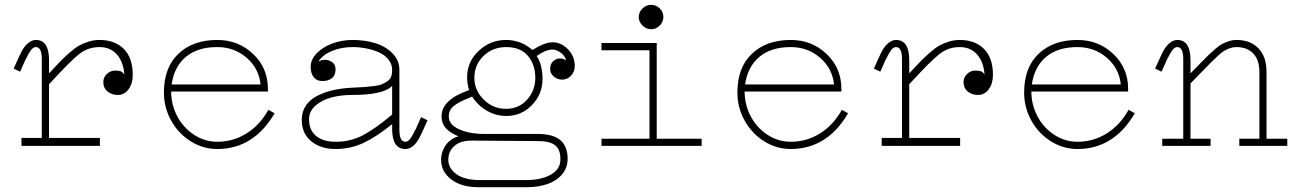

<svg xmlns="http://www.w3.org/2000/svg" viewBox="-20 -610 5436 803"><path d="M396 -442.9Q460.4 -442.9 497.8 -405.3Q535.2 -367.7 535.2 -296.9Q535.2 -260.3 517.6 -236.6Q500 -212.9 473.1 -212.9Q447.3 -212.9 429.7 -227.3Q412.1 -241.7 412.1 -267.1Q412.1 -286.6 427.2 -300.8Q442.4 -314.9 460.9 -314.9Q476.1 -314.9 484.6 -312Q493.2 -309.1 500 -297.9Q496.1 -351.6 468.8 -382.3Q441.4 -413.1 396 -413.1Q348.6 -413.1 312 -384.5Q275.4 -356 192.9 -266.1Q187.5 -260.7 185.1 -257.8V-33.2H397.9V0H69.8V-33.2H154.8V-362.8Q154.8 -413.1 129.9 -413.1Q122.6 -413.1 115.5 -407Q108.4 -400.9 98.9 -383.8Q89.4 -366.7 85 -357.2Q80.6 -347.7 68.4 -319.8Q66.9 -316.9 65.9 -314.7Q64.9 -312.5 64 -310.1L37.1 -323.2Q65.4 -387.7 75.7 -404.3Q100.6 -442.4 129.9 -442.9Q183.6 -442.9 185.1 -362.8V-303.2Q213.4 -334 230.2 -351.3Q247.1 -368.7 270 -388.9Q293 -409.2 310.8 -419.2Q328.6 -429.2 350.6 -436Q372.6 -442.9 396 -442.9Z M665.5 -223.1Q665.5 -327.6 726.3 -385.3Q787.1 -442.9 888.7 -442.9Q977.1 -442.9 1038.8 -384Q1100.6 -325.2 1100.6 -237.8V-227.1H695.8Q695.8 -172.4 721.2 -124Q746.6 -75.7 791.3 -46.4Q835.9 -17.1 888.7 -17.1Q955.6 -17.1 1011.5 -52.2Q1067.4 -87.4 1102.5 -150.9L1128.4 -136.2Q1041 13.2 888.7 13.2Q828.6 13.2 777.1 -19.3Q725.6 -51.8 695.6 -106.2Q665.5 -160.6 665.5 -223.1ZM1069.8 -256.8Q1062.5 -324.7 1011 -368.9Q959.5 -413.1 888.7 -413.1Q806.2 -413.1 757.3 -372.1Q708.5 -331.1 697.8 -256.8Z M1620.1 -90.8Q1552.7 -36.6 1499 -11.7Q1445.3 13.2 1383.3 13.2Q1320.3 13.2 1280.5 -20.3Q1240.7 -53.7 1242.2 -111.8Q1242.7 -145 1260.5 -170.2Q1278.3 -195.3 1308.6 -210.2Q1338.9 -225.1 1374.5 -233.2Q1410.2 -241.2 1452.1 -243.2Q1485.8 -244.6 1501.7 -245.8Q1517.6 -247.1 1541.5 -249.8Q1565.4 -252.4 1576.2 -257.1Q1586.9 -261.7 1599.1 -269.5Q1611.3 -277.3 1615.7 -289.1Q1620.1 -300.8 1620.1 -316.9Q1620.1 -341.3 1605 -360.6Q1589.8 -379.9 1565.2 -390.9Q1540.5 -401.9 1512.2 -407.5Q1483.9 -413.1 1454.1 -413.1Q1408.2 -413.1 1369.1 -397.2Q1330.1 -381.3 1311 -352.1Q1323.7 -359.9 1339.4 -359.9Q1356 -359.9 1369.6 -349.6Q1383.3 -339.4 1383.3 -320.8Q1383.3 -294.9 1368.2 -283Q1353 -271 1328.1 -271Q1304.2 -271 1291.7 -287.6Q1279.3 -304.2 1279.3 -330.1Q1279.3 -361.8 1305.7 -388.2Q1332 -414.6 1371.8 -428.7Q1411.6 -442.9 1454.1 -442.9Q1504.9 -442.9 1548.1 -429.9Q1591.3 -417 1620.8 -387.7Q1650.4 -358.4 1650.4 -316.9V-66.9Q1650.4 -17.1 1675.3 -17.1Q1682.6 -17.1 1689.7 -23.2Q1696.8 -29.3 1706.3 -46.4Q1715.8 -63.5 1720.2 -73Q1724.6 -82.5 1736.8 -110.4Q1739.7 -116.7 1741.2 -120.1L1768.1 -106.9Q1739.7 -42.5 1730 -26.4Q1705.6 13.2 1675.3 13.2Q1621.6 13.2 1620.1 -66.9ZM1272.5 -111.8Q1272.5 -65.4 1302 -41.3Q1331.5 -17.1 1384.3 -17.1Q1446.3 -17.1 1498 -44.4Q1549.8 -71.8 1620.1 -130.9V-251Q1585 -212.9 1452.1 -212.9Q1405.8 -212.9 1366 -202.4Q1326.2 -191.9 1299.3 -168.2Q1272.5 -144.5 1272.5 -111.8Z M1824.7 58.1Q1824.7 26.4 1843 -1.2Q1861.3 -28.8 1897 -40Q1861.3 -54.7 1844 -74.5Q1826.7 -94.2 1826.7 -123Q1826.7 -193.8 1941.9 -232.9Q1933.6 -259.8 1933.6 -287.1Q1933.6 -351.6 1981.9 -397.2Q2030.3 -442.9 2096.7 -442.9Q2158.2 -442.9 2207 -400.9Q2257.8 -433.1 2291 -433.1Q2327.1 -433.1 2355.5 -403.8Q2383.8 -374.5 2383.8 -334Q2383.8 -309.6 2367.9 -293.2Q2352.1 -276.9 2331.1 -276.9Q2312.5 -276.9 2296.6 -289.6Q2280.8 -302.2 2280.8 -321.8Q2280.8 -347.7 2301.5 -359.9Q2322.3 -372.1 2347.7 -357.9Q2342.3 -377.9 2324.2 -390.4Q2306.2 -402.8 2291 -402.8Q2262.7 -402.8 2224.6 -376Q2249 -338.4 2249 -278.8Q2249 -216.3 2204.8 -170.7Q2160.6 -125 2097.7 -125Q2053.7 -125 2016.1 -147Q1978.5 -168.9 1954.6 -206.1L1939 -199.2Q1899.4 -184.1 1878.2 -167Q1856.9 -149.9 1856.9 -123Q1856.9 -88.4 1900.6 -69.1Q1944.3 -49.8 2004.9 -49.8H2229Q2293 -49.8 2323.5 -23.9Q2354 2 2354 54.2Q2354 91.8 2330.8 119.1Q2307.6 146.5 2269.5 159.7Q2231.4 172.9 2183.6 172.9H1980Q1909.2 172.9 1866.9 140.1Q1824.7 107.4 1824.7 58.1ZM1963.9 -284.2Q1963.9 -232.4 2002.9 -193.6Q2042 -154.8 2095.7 -154.8Q2150.4 -154.8 2184.6 -193.4Q2218.8 -231.9 2218.8 -284.2Q2218.8 -340.3 2187.7 -376.7Q2156.7 -413.1 2096.7 -413.1Q2041 -413.1 2002.4 -376.2Q1963.9 -339.4 1963.9 -284.2ZM1855 58.1Q1855 94.2 1889.4 118.7Q1923.8 143.1 1987.8 143.1H2180.7Q2242.7 143.1 2283 120.8Q2323.2 98.6 2323.7 58.1Q2324.7 16.6 2302.7 -1.7Q2280.8 -20 2230 -20L1953.6 -22Q1905.3 -22 1880.1 0.5Q1855 22.9 1855 58.1Z M2703.6 -487.8Q2682.6 -487.8 2667 -503.4Q2651.4 -519 2651.4 -539.1Q2651.4 -559.1 2667 -574.5Q2682.6 -589.8 2703.6 -589.8Q2724.1 -589.8 2739.3 -574.7Q2754.4 -559.6 2754.4 -539.1Q2754.4 -518.6 2739.3 -503.2Q2724.1 -487.8 2703.6 -487.8ZM2726.6 -430.2V-29.8H2914.6V0H2495.6V-29.8H2696.3V-399.9H2495.6V-430.2Z M3064 -223.1Q3064 -327.6 3124.8 -385.3Q3185.5 -442.9 3287.1 -442.9Q3375.5 -442.9 3437.3 -384Q3499 -325.2 3499 -237.8V-227.1H3094.2Q3094.2 -172.4 3119.6 -124Q3145 -75.7 3189.7 -46.4Q3234.4 -17.1 3287.1 -17.1Q3354 -17.1 3409.9 -52.2Q3465.8 -87.4 3501 -150.9L3526.9 -136.2Q3439.5 13.2 3287.1 13.2Q3227.1 13.2 3175.5 -19.3Q3124 -51.8 3094 -106.2Q3064 -160.6 3064 -223.1ZM3468.3 -256.8Q3460.9 -324.7 3409.4 -368.9Q3357.9 -413.1 3287.1 -413.1Q3204.6 -413.1 3155.8 -372.1Q3106.9 -331.1 3096.2 -256.8Z M3993.7 -442.9Q4058.1 -442.9 4095.5 -405.3Q4132.8 -367.7 4132.8 -296.9Q4132.8 -260.3 4115.2 -236.6Q4097.7 -212.9 4070.8 -212.9Q4044.9 -212.9 4027.3 -227.3Q4009.8 -241.7 4009.8 -267.1Q4009.8 -286.6 4024.9 -300.8Q4040 -314.9 4058.6 -314.9Q4073.7 -314.9 4082.3 -312Q4090.8 -309.1 4097.7 -297.9Q4093.8 -351.6 4066.4 -382.3Q4039.1 -413.1 3993.7 -413.1Q3946.3 -413.1 3909.7 -384.5Q3873 -356 3790.5 -266.1Q3785.2 -260.7 3782.7 -257.8V-33.2H3995.6V0H3667.5V-33.2H3752.4V-362.8Q3752.4 -413.1 3727.5 -413.1Q3720.2 -413.1 3713.1 -407Q3706.1 -400.9 3696.5 -383.8Q3687 -366.7 3682.6 -357.2Q3678.2 -347.7 3666 -319.8Q3664.6 -316.9 3663.6 -314.7Q3662.6 -312.5 3661.6 -310.1L3634.8 -323.2Q3663.1 -387.7 3673.3 -404.3Q3698.2 -442.4 3727.5 -442.9Q3781.2 -442.9 3782.7 -362.8V-303.2Q3811 -334 3827.9 -351.3Q3844.7 -368.7 3867.7 -388.9Q3890.6 -409.2 3908.4 -419.2Q3926.3 -429.2 3948.2 -436Q3970.2 -442.9 3993.7 -442.9Z M4263.2 -223.1Q4263.2 -327.6 4324 -385.3Q4384.8 -442.9 4486.3 -442.9Q4574.7 -442.9 4636.5 -384Q4698.2 -325.2 4698.2 -237.8V-227.1H4293.5Q4293.5 -172.4 4318.8 -124Q4344.2 -75.7 4388.9 -46.4Q4433.6 -17.1 4486.3 -17.1Q4553.2 -17.1 4609.1 -52.2Q4665 -87.4 4700.2 -150.9L4726.1 -136.2Q4638.7 13.2 4486.3 13.2Q4426.3 13.2 4374.8 -19.3Q4323.2 -51.8 4293.2 -106.2Q4263.2 -160.6 4263.2 -223.1ZM4667.5 -256.8Q4660.2 -324.7 4608.6 -368.9Q4557.1 -413.1 4486.3 -413.1Q4403.8 -413.1 4355 -372.1Q4306.2 -331.1 4295.4 -256.8Z M4928.7 -362.8Q4928.7 -413.1 4903.8 -413.1Q4896.5 -413.1 4889.4 -407Q4882.3 -400.9 4872.8 -383.8Q4863.3 -366.7 4858.9 -357.2Q4854.5 -347.7 4842.3 -319.8Q4840.8 -316.9 4839.8 -314.7Q4838.9 -312.5 4837.9 -310.1L4811 -323.2Q4839.4 -387.7 4849.6 -404.3Q4874.5 -442.4 4903.8 -442.9Q4957.5 -442.9 4959 -362.8V-303.2Q4972.7 -316.9 4996.8 -341.8Q5021 -366.7 5031.5 -377Q5042 -387.2 5060.3 -403.3Q5078.6 -419.4 5090.6 -425.8Q5102.5 -432.1 5118.7 -437.5Q5134.8 -442.9 5150.9 -442.9Q5210 -442.9 5243.4 -407.7Q5276.9 -372.6 5276.9 -310.1V-29.8H5363.8V0H5163.1V-29.8H5247.1V-310.1Q5247.1 -359.4 5221.4 -386.2Q5195.8 -413.1 5150.9 -413.1Q5137.2 -413.1 5124.5 -408.7Q5111.8 -404.3 5101.6 -398.4Q5091.3 -392.6 5074.2 -377Q5057.1 -361.3 5045.2 -349.4Q5033.2 -337.4 5006.1 -309.3Q4979 -281.2 4959 -261.2V-29.8H5043V0H4840.8V-29.8H4928.7Z"/></svg>

Font: Compagnon Light
Style: Regular
Weight: 400
Designer: Juliette Duhe, Lea Pradine
Foundry: Velvetyne Type Foundry
Version: Version 1.000;PS 001.000;hotconv 1.0.88;makeotf.lib2.5.64775